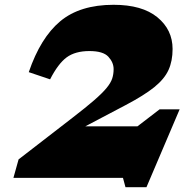

<svg xmlns="http://www.w3.org/2000/svg" viewBox="-20 -742 815 801"><path d="M189 -411 100 -441Q149 -584.5 231.2 -653.2Q313.5 -722 454 -722Q573 -722 636.5 -670Q700 -618 700 -537.5Q700 -487.5 683 -450Q666 -412.5 623.5 -378.2Q581 -344 504 -303.5L336 -215H553.5L646 -286H729.5L591 39H503.5L493 0H36L57.5 -77L282 -250.5Q338.5 -294 372.8 -323.8Q407 -353.5 424.5 -374.8Q442 -396 448 -414.2Q454 -432.5 454 -453.5Q454 -481.5 432.2 -505.2Q410.5 -529 353 -529Q294 -529 258.2 -502.8Q222.5 -476.5 189 -411Z"/></svg>

Font: Newsreader Caption ExtraBold
Style: Italic
Weight: 800
Italic angle: -17°
Designer: Hugues Gentile
Foundry: Production Type
Version: Version 1.001